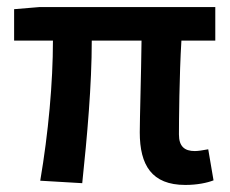

<svg xmlns="http://www.w3.org/2000/svg" viewBox="-20 -512 653 544"><path d="M505 12C539 12 567 6 585 -1L570 -89C554 -86 541 -84 532 -84C503 -84 487 -97 487 -131C487 -164 488 -300 494 -397H590V-492H92L20 -486V-397H130C130 -278 117 -135 94 0L213 7C227 -126 240 -271 240 -397H381C380 -304 376 -175 376 -137C376 -44 410 12 505 12Z"/></svg>

Font: Source Sans Pro Semibold
Style: Regular
Weight: 600
Designer: Paul D. Hunt
Foundry: Adobe Systems Incorporated
Version: Version 3.006;hotconv 1.0.111;makeotfexe 2.5.65597